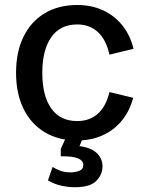

<svg xmlns="http://www.w3.org/2000/svg" viewBox="-20 -560 600 782"><path d="M294.9 12.2Q218.3 12.2 162.1 -21.5Q106 -55.2 75.7 -117.2Q45.4 -179.2 45.4 -263.7Q45.4 -348.6 75.7 -410.4Q106 -472.2 161.9 -505.9Q217.8 -539.6 294.4 -539.6Q352.1 -539.6 398.4 -518.6Q444.8 -497.6 477.3 -457.8Q509.8 -418 523.9 -361.3L425.8 -337.4Q412.6 -397.5 379.2 -429Q345.7 -460.4 294.4 -460.4Q225.1 -460.4 188.7 -408.4Q152.3 -356.4 152.3 -263.2Q152.3 -169.9 188.7 -118.4Q225.1 -66.9 294.4 -66.9Q345.2 -66.9 378.7 -96.9Q412.1 -127 425.8 -185.1L522.5 -161.6Q511.2 -119.1 489.7 -86.9Q468.3 -54.7 438.7 -32.7Q409.2 -10.7 372.8 0.7Q336.4 12.2 294.9 12.2ZM284.2 202.6Q259.3 202.6 230 196.3Q200.7 189.9 175.3 174.8L194.3 120.1Q207.5 128.4 225.3 135.3Q243.2 142.1 268.1 142.1Q286.6 142.1 303 135.7Q319.3 129.4 319.3 112.3Q319.3 94.2 297.6 85Q275.9 75.7 227.5 76.7V46.4L258.3 -20.5H322.8V-9.8L297.4 49.8L280.3 32.7Q342.8 36.6 370.1 59.8Q397.5 83 397.5 117.7Q397.5 151.4 371.8 177Q346.2 202.6 284.2 202.6Z"/></svg>

Font: Schibsted Grotesk Medium
Style: Regular
Weight: 500
Designer: Bakken & Baeck AS, Henrik Kongsvoll
Foundry: Schibsted ASA
Version: Version 1.100;gftools[0.9.25]